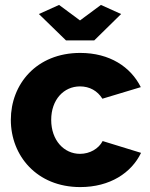

<svg xmlns="http://www.w3.org/2000/svg" viewBox="-20 -750 610 780"><path d="M220 -730 138 -693 248 -586H363L472 -693L390 -730L305 -667ZM306 10C427 10 514 -48 553 -129L397 -177C381 -146 345 -125 305 -125C240 -125 188 -180 188 -263C188 -345 239 -399 305 -399C344 -399 376 -381 396 -349L552 -396C511 -478 426 -535 306 -535C128 -535 24 -408 24 -263C24 -118 129 10 306 10Z"/></svg>

Font: FIGSv2-sans-serif ExtraBold
Style: Regular
Weight: 800
Designer: Matt McInerney, Pablo Impallari, Rodrigo Fuenzalida,Mirko Velimirovic
Foundry: Matt McInerney, Pablo Impallari, Rodrigo Fuenzalida
Version: Version 4.021;hotconv 1.0.109;makeotfexe 2.5.65596